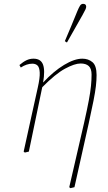

<svg xmlns="http://www.w3.org/2000/svg" viewBox="-20 -788 559 998"><path d="M103 0Q121 -83 139.5 -166Q158 -249 176 -331Q188 -384 186.5 -411Q185 -438 175 -447.5Q165 -457 148 -457Q119 -457 88 -437L81 -450Q101 -467 118 -475Q135 -483 154 -483Q192 -483 203.5 -452.5Q215 -422 204 -359Q259 -418 313 -450.5Q367 -483 408 -483Q439 -483 460.5 -465Q482 -447 482 -398Q482 -371 478.5 -340.5Q475 -310 466 -264.5Q457 -219 441 -146L367 185L346 190L340 185L417 -149Q433 -220 441.5 -265.5Q450 -311 453 -342Q456 -373 456 -400Q456 -431 441.5 -444.5Q427 -458 399 -458Q368 -458 318 -431Q268 -404 200 -335L199 -332L130 0L109 5ZM317 -574Q334 -613 350 -652Q366 -691 382 -730Q390 -749 396 -758.5Q402 -768 412 -768Q428 -768 428 -753Q428 -747 424 -738.5Q420 -730 409 -710Q389 -674 368.5 -638.5Q348 -603 328 -567Z"/></svg>

Font: Source Serif Pro ExtraLight
Style: Italic
Weight: 200
Italic angle: -12°
Designer: Frank Grießhammer
Foundry: Adobe Systems Incorporated
Version: Version 3.001;hotconv 1.0.111;makeotfexe 2.5.65597